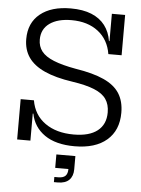

<svg xmlns="http://www.w3.org/2000/svg" viewBox="-63 -811 792 1082"><g transform="rotate(5 332.5 -270.0)"><path d="M381.3 10Q274.9 10 212 -33.7Q149.2 -77.4 134.4 -152.9H117L131.1 -228Q144.8 -146.4 208.4 -100.9Q271.9 -55.5 370.5 -55.5Q458.6 -55.5 504.9 -91.8Q551.3 -128.1 551.3 -196.1Q551.3 -241 530.4 -271.3Q509.6 -301.5 462.8 -320.6Q416 -339.8 337.9 -351.4Q241.7 -365.4 179.8 -393.5Q117.8 -421.6 87.8 -464.9Q57.8 -508.3 57.8 -568.5Q57.8 -660.1 120.7 -711.1Q183.6 -762 293.5 -762Q362.6 -762 410.9 -742.2Q459.2 -722.3 487.1 -685.5Q515 -648.6 523.3 -597.5H540.6L526.2 -524Q513 -605.2 453.8 -650.9Q394.7 -696.5 303.6 -696.5Q225 -696.5 179.5 -663.9Q134.1 -631.2 134.1 -572.1Q134.1 -533.3 155.5 -505.8Q177 -478.2 224.5 -458.9Q271.9 -439.5 349.7 -425.6Q449.5 -410 510.6 -382.1Q571.7 -354.2 599.8 -309.9Q627.9 -265.7 627.9 -201Q627.9 -101.1 563.3 -45.6Q498.8 10 381.3 10ZM56.1 0V-228H131.1V0ZM526.2 -524V-752H601.2V-524ZM283.7 64.8H391.2V119.8L363.3 140.8H283.7ZM358.4 75.2H391.2V139.7Q391.2 178.5 369.5 200Q347.8 221.5 305.1 221.5H283.4V192.3H305.1Q333.1 192.3 345.7 179.8Q358.4 167.3 358.4 141Z"/></g></svg>

Font: Hepta Slab ExtraLight
Style: Regular
Weight: 200
Designer: Michael LaGattuta
Foundry: Michael LaGattuta
Version: Version 1.100